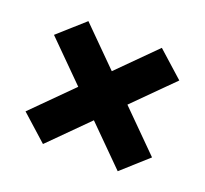

<svg xmlns="http://www.w3.org/2000/svg" viewBox="-82 -610 647 605"><g transform="rotate(20 242.0 -307.5)"><path d="M453.9 -178.7 367.1 -100.8 31.5 -435.9 118.6 -513.7ZM29.7 -178.7 364.9 -513.7 451.7 -435.9 116.5 -100.8Z"/></g></svg>

Font: Anek Bangla Medium
Style: Regular
Weight: 500
Designer: Sulekha Rajkumar (Bangla), Yesha Goshar (Latin)
Foundry: Ek Type
Version: Version 1.003